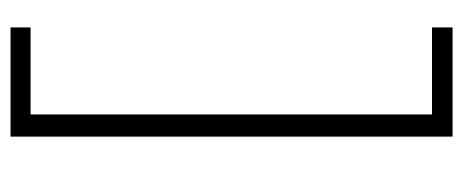

<svg xmlns="http://www.w3.org/2000/svg" viewBox="-277 -443 878 364"><g transform="rotate(-90 162.0 -261.0)"><path d="M85 -680H292V-642H127V119H292V158H85Z"/></g></svg>

Font: Noto Sans Syriac Eastern ExtraLight
Style: Regular
Weight: 250
Designer: Patrick Giasson and the Monotype Design Team
Foundry: Monotype Imaging Inc.
Version: Version 3.001